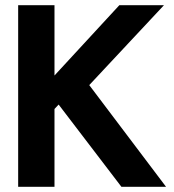

<svg xmlns="http://www.w3.org/2000/svg" viewBox="-20 -720 669 740"><path d="M50 0V-700H190V-429L440 -700H612L324 -392L620 0H448L206 -317L190 -300V0Z"/></svg>

Font: DM Sans 36pt ExtraBold
Style: Regular
Weight: 800
Designer: Colophon Foundry, Jonny Pinhorn
Foundry: Colophon Foundry
Version: Version 4.004;gftools[0.9.30]